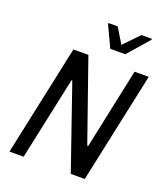

<svg xmlns="http://www.w3.org/2000/svg" viewBox="-161 -1012 967 1121"><g transform="rotate(20 323.0 -451.5)"><path d="M31 0 178 -688H271L446 -188H452L558 -688H646L499 0H412L234 -515H229L119 0ZM379 -765 317 -897 318 -903H375L432 -809L523 -903H588L587 -897L472 -765Z"/></g></svg>

Font: Saira Semi Condensed
Style: Italic
Weight: 400
Width: 4
Italic angle: -12°
Designer: Hector Gatti with collaboration of the Omnibus-Type team
Foundry: Omnibus-Type
Version: Version 1.001; ttfautohint (v1.8)